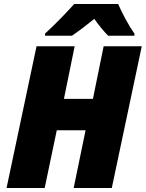

<svg xmlns="http://www.w3.org/2000/svg" viewBox="-20 -947 734 967"><path d="M164 -714H356L302 -449H448L502 -714H694L543 0H351L411 -291H266L205 0H13ZM207 -778Q276 -841 354 -927H575Q589 -894 612.5 -850.5Q636 -807 657 -778V-767H525Q511 -780 489 -807Q467 -834 455 -852Q395 -803 342 -767H207Z"/></svg>

Font: Noto Sans Display Black
Style: Italic
Weight: 900
Italic angle: -12°
Designer: Monotype Design team
Foundry: Monotype Imaging Inc.
Version: Version 1.000